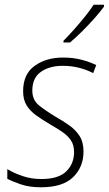

<svg xmlns="http://www.w3.org/2000/svg" viewBox="-20 -784 461 814"><path d="M154 10Q105 10 69.5 -2Q34 -14 11 -26V-67Q39 -50 76 -37.5Q113 -25 155 -25Q228 -25 261 -57.5Q294 -90 294 -139Q294 -170 280 -190Q266 -210 243 -225.5Q220 -241 192 -257Q160 -276 134 -294.5Q108 -313 93 -337Q78 -361 78 -397Q78 -470 127 -505Q176 -540 247 -540Q291 -540 326.5 -530.5Q362 -521 388 -508L375 -474Q351 -487 317.5 -496Q284 -505 246 -505Q190 -505 153.5 -479.5Q117 -454 117 -400Q117 -360 145.5 -337Q174 -314 216 -289Q246 -272 273 -253Q300 -234 317 -208Q334 -182 334 -141Q334 -76 290 -33Q246 10 154 10ZM249 -604V-611Q269 -631 293.5 -658.5Q318 -686 340.5 -714Q363 -742 377 -764H421V-756Q405 -734 381 -707Q357 -680 329.5 -652.5Q302 -625 277 -604Z"/></svg>

Font: Noto Sans Disp ExtLt
Style: Italic
Weight: 200
Italic angle: -12°
Designer: Monotype Design Team
Foundry: Monotype Imaging Inc.
Version: Version 2.000;GOOG;noto-source:20170915:90ef993387c0